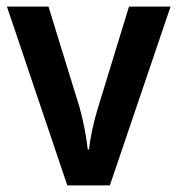

<svg xmlns="http://www.w3.org/2000/svg" viewBox="-20 -562 538 582"><path d="M184 0H313L497 -542H371L276 -232C263 -189 253 -142 250 -109H246C242 -147 233 -194 221 -237L127 -542H1Z"/></svg>

Font: Noto Sans Gurmukhi SemiCondensed SemiBold
Style: Regular
Weight: 600
Width: 4
Designer: Jelle Bosma - Monotype Design Team
Foundry: Monotype Imaging Inc.
Version: Version 2.004